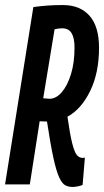

<svg xmlns="http://www.w3.org/2000/svg" viewBox="-33 -730 412 760"><path d="M-13 0 99 -702Q127 -706 155 -708Q183 -710 216 -710Q284 -710 321.5 -667.5Q359 -625 359 -541Q359 -442 324 -370Q289 -298 234 -268Q244 -197 253 -162Q262 -127 271.5 -116Q281 -105 294 -105Q299 -105 303 -106L294 2Q288 5 275.5 7.5Q263 10 255 10Q238 10 225.5 3.5Q213 -3 201.5 -27.5Q190 -52 178.5 -104.5Q167 -157 153 -249Q139 -249 133.5 -249.5Q128 -250 124 -250L85 0ZM163 -339Q189 -339 211.5 -365Q234 -391 248 -436.5Q262 -482 262 -542Q262 -579 250.5 -598.5Q239 -618 213 -618Q198 -618 183 -614L138 -341Q144 -341 150.5 -340Q157 -339 163 -339Z"/></svg>

Font: Georama ExtraCondensed SemiBold
Style: Italic
Weight: 600
Width: 2
Italic angle: -9°
Designer: Jean-Baptiste Levee
Foundry: Production Type
Version: Version 1.000